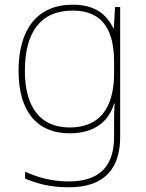

<svg xmlns="http://www.w3.org/2000/svg" viewBox="-20 -558 623 818"><path d="M290 -538C136 -538 59 -430 59 -256C59 -81 140 10 276 10C375 10 442 -34 466 -117H468C466 -78 466 -56 466 -17V25C466 140 414 215 273 215C198 215 135 196 87 173V203C135 223 192 240 273 240C433 240 492 152 492 25V-528H470L465 -437H463C435 -495 387 -538 290 -538ZM290 -513C425 -513 466 -419 466 -294V-246C466 -136 432 -15 276 -15C154 -15 86 -99 86 -256C86 -417 150 -513 290 -513Z"/></svg>

Font: Noto Sans Telugu Thin
Style: Regular
Weight: 100
Designer: Jelle Bosma - Monotype Design Team
Foundry: Monotype Imaging Inc.
Version: Version 2.005